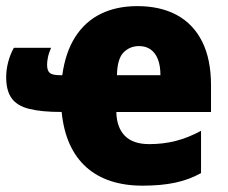

<svg xmlns="http://www.w3.org/2000/svg" viewBox="-30 -582 728 612"><path d="M407.7 -562.5Q481.4 -562.5 533.9 -533.9Q586.4 -505.4 614.5 -449.2Q642.6 -393.1 642.6 -310.1V-225.1H340.8Q341.8 -175.8 367.9 -149.2Q394 -122.6 445.8 -122.6Q489.7 -122.6 529.5 -132.6Q569.3 -142.6 610.8 -165V-30.3Q573.2 -9.3 528.8 0.2Q484.4 9.8 424.3 9.8Q368.2 9.8 323.2 -4.9Q278.3 -19.5 245.4 -48.8Q212.4 -78.1 192.4 -122.1Q172.4 -166 166.5 -225.1Q102.1 -225.1 63.2 -234.9Q24.4 -244.6 7.1 -268.8Q-10.3 -293 -10.3 -335.9Q-10.3 -359.9 -3.9 -384.3Q2.4 -408.7 14.2 -429.7H132.8Q125 -411.6 122.6 -398.4Q120.1 -385.3 120.1 -375.5Q120.1 -356.9 128.7 -349.6Q137.2 -342.3 161.1 -342.3H168.5Q178.7 -416 210.2 -464.8Q241.7 -513.7 291.7 -538.1Q341.8 -562.5 407.7 -562.5ZM413.1 -435.1Q383.8 -435.1 363.8 -414.8Q343.8 -394.5 342.8 -342.3H481.4Q481.4 -372.1 473.4 -392.8Q465.3 -413.6 450.2 -424.3Q435.1 -435.1 413.1 -435.1Z"/></svg>

Font: Open Sans SemiCondensed ExtraBold
Style: Regular
Weight: 800
Width: 4
Designer: Monotype Design Team
Foundry: Monotype Imaging Inc.
Version: Version 3.000